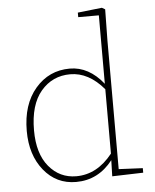

<svg xmlns="http://www.w3.org/2000/svg" viewBox="-53 -783 682 844"><g transform="rotate(-5 287.5 -361.5)"><path d="M412 -96V-380Q345 -459 264 -459Q185 -459 134.5 -399.5Q84 -340 84 -227Q84 -124 131.5 -67Q179 -10 252 -10Q344 -10 412 -96ZM440 -25 546 -20V0L409 4L411 -67Q347 15 249 15Q162 15 107 -53Q52 -121 52 -227Q52 -344 112 -414Q172 -484 264 -484Q348 -484 412 -404V-706H321V-726L428 -738L442 -730L440 -592Z"/></g></svg>

Font: TypoPRO Source Serif Pro
Style: Regular
Weight: 200
Designer: Frank Grießhammer
Foundry: Adobe Systems Incorporated
Version: Version 1.017;PS (version unavailable);hotconv 1.0.79;makeot